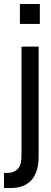

<svg xmlns="http://www.w3.org/2000/svg" viewBox="-30 -754 254 964"><path d="M-10 190V114H10Q39 114 58.5 95Q78 76 78 26V-520H164V30Q164 110 128 150Q92 190 24 190ZM70 -734H170V-634H70Z"/></svg>

Font: Liter
Style: Regular
Weight: 400
Designer: Anton Skugarov
Foundry: skugi
Version: Version 1.004; ttfautohint (v1.8.4.7-5d5b)